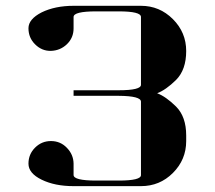

<svg xmlns="http://www.w3.org/2000/svg" viewBox="-20 -635 732 655"><path d="M77.1 -76.7Q77.1 -108.9 99.6 -131.3Q122.1 -153.8 153.8 -153.8Q186 -153.8 208 -130.9Q230.5 -107.9 231 -77.1V-38.1Q231 -19 308.1 -19H384.8Q461.9 -19 460.9 -38.1V-288.1Q460.9 -307.6 384.8 -308.1H231V-327.1H384.8Q461.9 -327.1 460.9 -346.2V-577.1Q460.9 -596.2 384.8 -596.2H308.1Q231 -596.2 231 -577.1V-538.1Q231 -505.9 208 -483.9Q185.5 -462.4 153.3 -461.4Q122.6 -460.9 99.6 -483.9Q77.1 -506.3 77.1 -538.6Q77.1 -569.8 122.1 -592.8Q168 -615.2 231 -615.2H460.9Q524.4 -615.2 569.8 -569.8Q615.2 -524.4 615.2 -460.9Q615.2 -397 580.6 -362.3Q545.9 -328.1 516.1 -316.9Q545.9 -305.7 580.6 -271.5Q615.2 -236.8 615.2 -172.9V-153.8Q615.2 -90.3 569.8 -44.9Q524.9 0 460.9 0H231Q167 0 122.1 -22Q77.1 -43.9 77.1 -76.7ZM231 -4.9Z"/></svg>

Font: Hjet
Style: Regular
Weight: 400
Designer: T. Christopher White
Version: Version 1.2